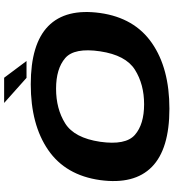

<svg xmlns="http://www.w3.org/2000/svg" viewBox="26 -880 860 952"><g transform="rotate(-90 456.0 -404.0)"><path d="M393 6Q593 6 718.2 -80.5Q843.5 -167 867.5 -337.5Q891 -508 802.5 -594.8Q714 -681.5 514 -681.5Q314 -681.5 188.5 -595.2Q63 -509 39 -337.5Q16 -168 104.5 -81Q193 6 393 6ZM415 -119.5Q315.5 -119.5 263.2 -165.2Q211 -211 229 -337.5Q248 -465.5 320.2 -510.8Q392.5 -556 492 -556Q591 -556 643.8 -510.8Q696.5 -465.5 677.5 -337.5Q658.5 -210.5 586.2 -165Q514 -119.5 415 -119.5ZM546 -702.5H629.5L546.5 -813.5H421.5Z"/></g></svg>

Font: Anybody Expanded
Style: Bold Italic
Weight: 700
Width: 7
Italic angle: -10°
Version: Version 1.113;gftools[0.9.25]